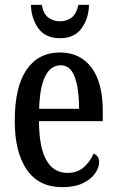

<svg xmlns="http://www.w3.org/2000/svg" viewBox="-20 -764 482 794"><path d="M237 10Q141 10 91 -62Q41 -134 41 -264Q41 -405 90 -476Q139 -547 228 -547Q311 -547 358 -485Q405 -423 405 -305V-263H141Q142 -153 172 -101Q202 -49 259 -49Q300 -49 326.5 -72.5Q353 -96 367 -129Q377 -125 383.5 -116.5Q390 -108 390 -94Q390 -72 374 -48Q358 -24 324 -7Q290 10 237 10ZM307 -314Q307 -395 289.5 -444.5Q272 -494 231 -494Q189 -494 166.5 -447.5Q144 -401 142 -314ZM228 -606Q168 -606 138.5 -647Q109 -688 108 -744H153Q159 -708 179 -692Q199 -676 228 -676Q257 -676 277 -692Q297 -708 304 -744H348Q347 -688 317.5 -647Q288 -606 228 -606Z"/></svg>

Font: Noto Serif ExtraCondensed Medium
Style: Regular
Weight: 500
Width: 2
Designer: Monotype Design Team
Foundry: Monotype Imaging Inc.
Version: Version 2.015